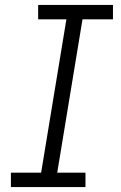

<svg xmlns="http://www.w3.org/2000/svg" viewBox="-20 -755 490 775"><path d="M24 0V-58H146L248 -677H134V-735H436V-677H313L211 -58H325V0Z"/></svg>

Font: Iosevka Etoile Light Oblique
Style: Regular
Weight: 300
Italic angle: -9°
Designer: Belleve Invis
Foundry: Belleve Invis
Version: Version 15.5.2; ttfautohint (v1.8.4)